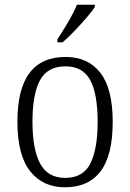

<svg xmlns="http://www.w3.org/2000/svg" viewBox="-20 -786 553 816"><path d="M256 10Q162 10 108 -58.5Q54 -127 54 -268Q54 -408 105.5 -476Q157 -544 259 -544Q354 -544 406.5 -476.5Q459 -409 459 -268Q459 -126 407.5 -58Q356 10 256 10ZM257 -30Q334 -30 364.5 -92Q395 -154 395 -268Q395 -387 363.5 -445.5Q332 -504 258 -504Q182 -504 150 -445Q118 -386 118 -268Q118 -152 150.5 -91Q183 -30 257 -30ZM224 -619Q246 -652 269.5 -692Q293 -732 307 -766H383V-756Q372 -739 348 -711Q324 -683 296.5 -654.5Q269 -626 246 -606H224Z"/></svg>

Font: Noto Serif Hebrew SemiCondensed Light
Style: Regular
Weight: 300
Width: 4
Designer: Monotype Design Team
Foundry: Monotype Imaging Inc.
Version: Version 2.004; ttfautohint (v1.8.4.7-5d5b)